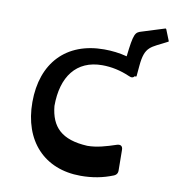

<svg xmlns="http://www.w3.org/2000/svg" viewBox="-80 -771 786 857"><g transform="rotate(10 312.5 -342.5)"><path d="M625 -647 605 -697C604 -699 602 -700 600 -699L498 -667C470 -659 464 -652 452 -547C418 -556 383 -560 348 -560C177 -560 73 -451 73 -273C73 -97 177 14 342 14C395 14 442 5 487 -13C500 -18 506 -27 505 -42L504 -132C504 -150 493 -156 476 -150C434 -136 391 -123 348 -123C231 -129 182 -179 173 -273C173 -406 235 -489 352 -489C394 -489 436 -480 477 -462C489 -456 498 -458 503 -466L507 -465C510 -465 511 -466 511 -468L515 -513C523 -607 550 -604 623 -643C625 -644 626 -645 625 -647Z"/></g></svg>

Font: OpenDyslexic3
Style: Regular
Weight: 400
Designer: Abelardo Gonzalez
Version: Version 3.001;PS 003.001;hotconv 1.0.88;makeotf.lib2.5.64775